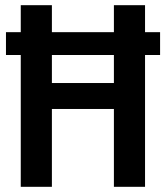

<svg xmlns="http://www.w3.org/2000/svg" viewBox="-20 -720 640 740"><path d="M60 0V-508H3V-596H60V-700H180V-596H419V-700H539V-596H597V-508H539V0H419V-300H180V0ZM180 -400H419V-508H180Z"/></svg>

Font: Red Hat Mono SemiBold
Style: Regular
Weight: 600
Monospace: yes
Designer: Pentagram, MCKL
Foundry: Pentagram, MCKL
Version: Version 1.023